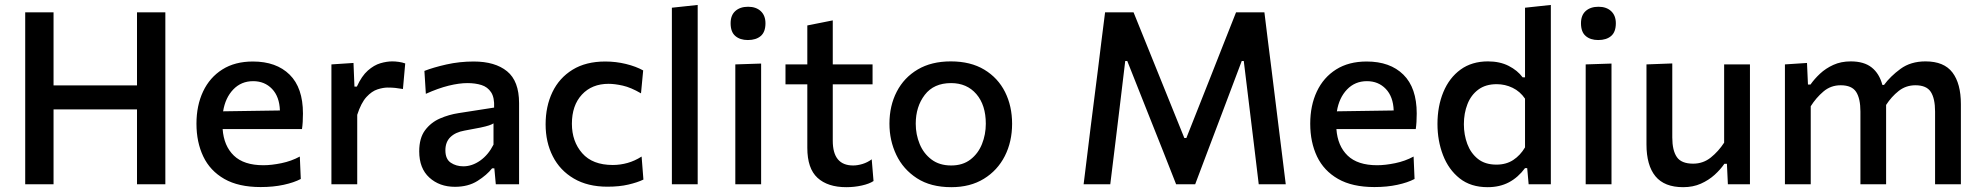

<svg xmlns="http://www.w3.org/2000/svg" viewBox="-20 -764 8216 796"><path d="M84.5 0V-713H202V-410H548V-713H665.5V0H548V-310.5H202V0Z M1060.5 11.5Q969 11.5 910 -22.2Q851 -56 822.8 -115.2Q794.5 -174.5 794.5 -251Q794.5 -326.5 822 -384.8Q849.5 -443 901.8 -476Q954 -509 1028.5 -509Q1125.5 -509 1180.8 -454.5Q1236 -400 1236 -293.5Q1236 -255.5 1232 -229H903Q908 -159 949.5 -119Q991 -79 1072 -79Q1105.5 -79 1146.8 -87.5Q1188 -96 1223 -115L1227 -22Q1198.5 -7 1155.8 2.2Q1113 11.5 1060.5 11.5ZM1029.5 -427.5Q980 -427.5 947 -393Q914 -358.5 905 -302.5L1140.5 -306Q1138.5 -363.5 1107.8 -395.5Q1077 -427.5 1029.5 -427.5Z M1354 0V-497L1445.5 -503L1449.5 -405H1459.5Q1479.5 -449 1505 -471.5Q1530.5 -494 1557 -501.8Q1583.5 -509.5 1606.5 -509.5Q1619 -509.5 1633.2 -507.5Q1647.5 -505.5 1660 -501L1650.5 -395Q1633 -398 1619 -399.5Q1605 -401 1587 -401Q1568.5 -401 1545 -393.5Q1521.5 -386 1499.2 -361.8Q1477 -337.5 1461 -288V0Z M1866 10.5Q1802 10.5 1760 -27.8Q1718 -66 1718 -136.5Q1718 -191.5 1742.2 -224Q1766.5 -256.5 1804 -272.8Q1841.5 -289 1881 -295L2028.5 -318Q2030.5 -359.5 2016 -381.5Q2001.5 -403.5 1976 -411.5Q1950.5 -419.5 1918 -419.5Q1883.5 -419.5 1840 -408.8Q1796.5 -398 1745.5 -375L1739.5 -470Q1776.5 -484.5 1831 -496.8Q1885.5 -509 1944 -509Q2032.5 -509 2082.2 -468.5Q2132 -428 2132 -336.5V0H2035.5L2029.5 -66H2020Q1998.5 -38.5 1959.8 -14Q1921 10.5 1866 10.5ZM1901 -74.5Q1937 -74.5 1970.8 -98.2Q2004.5 -122 2026 -164.5V-252.5Q2019 -248 2007 -244Q1995 -240 1971.5 -235Q1948 -230 1905.5 -222.5Q1868.5 -216 1847.5 -195.8Q1826.5 -175.5 1826.5 -141Q1826.5 -104.5 1848.8 -89.5Q1871 -74.5 1901 -74.5Z M2498.5 10Q2416.5 10 2359 -23.8Q2301.5 -57.5 2271.8 -116Q2242 -174.5 2242 -248.5Q2242 -323 2270.2 -382Q2298.5 -441 2353.8 -475Q2409 -509 2489.5 -509Q2533.5 -509 2575.2 -498.8Q2617 -488.5 2646.5 -472L2637.5 -377Q2595.5 -401.5 2562 -409Q2528.5 -416.5 2503 -416.5Q2434 -416.5 2392.5 -371.8Q2351 -327 2351 -251Q2351 -177.5 2393.8 -128.8Q2436.5 -80 2520.5 -80Q2551.5 -80 2581.8 -88.5Q2612 -97 2640 -115L2647.5 -19.5Q2622.5 -7.5 2585.2 1.2Q2548 10 2498.5 10Z M2765.5 0V-732L2872.5 -743.5V0Z M3028.5 0V-497L3135.5 -500.5V0ZM3080.5 -598Q3048 -598 3028.5 -614.8Q3009 -631.5 3009 -667.5Q3009 -701 3028.8 -718.5Q3048.5 -736 3081.5 -736Q3114.5 -736 3134 -717.8Q3153.5 -699.5 3153.5 -667.5Q3153.5 -631.5 3134 -614.8Q3114.5 -598 3080.5 -598Z M3488.5 12Q3411.5 12 3369.2 -26.8Q3327 -65.5 3327 -151V-414.5H3236.5V-497H3327V-658.5L3432.5 -679.5V-497H3597.5V-414.5H3432.5V-180.5Q3432.5 -78 3517 -78Q3535 -78 3555.8 -84.2Q3576.5 -90.5 3594 -103.5L3601.5 -13.5Q3584.5 -2 3553.2 5Q3522 12 3488.5 12Z M3924 12Q3838.5 12 3781.5 -25Q3724.5 -62 3696 -121.8Q3667.5 -181.5 3667.5 -251Q3667.5 -325.5 3697.8 -384Q3728 -442.5 3784.8 -476Q3841.5 -509.5 3922 -509.5Q4004 -509.5 4060.8 -475.2Q4117.5 -441 4146.8 -382.5Q4176 -324 4176 -251Q4176 -176.5 4145.8 -117Q4115.5 -57.5 4059 -22.8Q4002.5 12 3924 12ZM3923.5 -78Q3971.5 -78 4003.5 -102.8Q4035.5 -127.5 4051.2 -167Q4067 -206.5 4067 -251Q4067 -328.5 4027.8 -374Q3988.5 -419.5 3923 -419.5Q3851.5 -419.5 3814 -370.8Q3776.5 -322 3776.5 -251Q3776.5 -206.5 3792.8 -167Q3809 -127.5 3841.8 -102.8Q3874.5 -78 3923.5 -78Z M4472.5 0Q4479.5 -55.5 4486.5 -113.5Q4493.5 -170 4501.5 -236L4531.5 -472.5Q4539.5 -537.5 4546.5 -594.5Q4553.5 -651.5 4561.5 -713H4679.5Q4708 -642.5 4734.5 -577Q4761 -511.5 4787 -447L4890 -192H4898.5L4999.5 -447Q5025 -512 5050.5 -576.5Q5076 -641 5104.5 -713H5222Q5229.5 -652 5236.5 -595.2Q5243.5 -538.5 5252 -472.5L5281.5 -234Q5289.5 -169 5296.5 -113.5Q5303.5 -58 5310.5 0H5198.5Q5188 -87.5 5178.5 -166.5Q5168.5 -245.5 5160.5 -314L5136.5 -511H5128L5048 -299Q5018.5 -221.5 4989.5 -144.5Q4960.5 -67.5 4935 0H4856Q4831 -64 4799.5 -143.5Q4767.5 -223 4738 -298L4653.5 -511H4645L4621.5 -315Q4613 -246 4603.5 -166.8Q4594 -87.5 4583 0Z M5678 11.5Q5586.5 11.5 5527.5 -22.2Q5468.5 -56 5440.2 -115.2Q5412 -174.5 5412 -251Q5412 -326.5 5439.5 -384.8Q5467 -443 5519.2 -476Q5571.5 -509 5646 -509Q5743 -509 5798.2 -454.5Q5853.5 -400 5853.5 -293.5Q5853.5 -255.5 5849.5 -229H5520.5Q5525.5 -159 5567 -119Q5608.5 -79 5689.5 -79Q5723 -79 5764.2 -87.5Q5805.5 -96 5840.5 -115L5844.5 -22Q5816 -7 5773.2 2.2Q5730.5 11.5 5678 11.5ZM5647 -427.5Q5597.5 -427.5 5564.5 -393Q5531.5 -358.5 5522.5 -302.5L5758 -306Q5756 -363.5 5725.2 -395.5Q5694.5 -427.5 5647 -427.5Z M6147.5 12Q6077.5 12 6031.5 -24.5Q5985.5 -61 5962.5 -120.8Q5939.5 -180.5 5939.5 -250Q5939.5 -323.5 5964 -382.5Q5988.5 -441.5 6035.2 -475.5Q6082 -509.5 6149 -509.5Q6198 -509.5 6234.8 -490.8Q6271.5 -472 6292.5 -443.5H6302.5V-732L6409.5 -743.5V0H6317.5L6311.5 -67H6302.5Q6274 -28.5 6235.8 -8.2Q6197.5 12 6147.5 12ZM6184 -81.5Q6224.5 -81.5 6253.8 -100.8Q6283 -120 6302.5 -153V-355Q6282 -385 6251 -400Q6220 -415 6185 -415Q6139 -415 6108.8 -392.5Q6078.5 -370 6063.8 -332.2Q6049 -294.5 6049 -249Q6049 -205.5 6063.2 -167.2Q6077.5 -129 6107.2 -105.2Q6137 -81.5 6184 -81.5Z M6554 0V-497L6661 -500.5V0ZM6606 -598Q6573.5 -598 6554 -614.8Q6534.5 -631.5 6534.5 -667.5Q6534.5 -701 6554.2 -718.5Q6574 -736 6607 -736Q6640 -736 6659.5 -717.8Q6679 -699.5 6679 -667.5Q6679 -631.5 6659.5 -614.8Q6640 -598 6606 -598Z M6958 12Q6880.5 12 6843.2 -33.2Q6806 -78.5 6806 -165.5V-497L6913 -501V-194Q6913 -140.5 6931.8 -113Q6950.5 -85.5 6999.5 -85.5Q7041 -85.5 7072.8 -111Q7104.5 -136.5 7128 -172.5V-497H7235V0H7143.5L7139.5 -85H7129Q7113 -61.5 7088.5 -39.2Q7064 -17 7031.5 -2.5Q6999 12 6958 12Z M7380 0V-497L7471.5 -503L7475.5 -413.5H7486Q7502 -436.5 7525.5 -458.5Q7549 -480.5 7580.8 -495Q7612.5 -509.5 7653 -509.5Q7708 -509.5 7739.8 -484.2Q7771.5 -459 7784 -412H7791Q7817 -447.5 7859.2 -478.5Q7901.5 -509.5 7963 -509.5Q8039.5 -509.5 8074.5 -463.5Q8109.5 -417.5 8109.5 -332.5V0H8002.5V-301.5Q8002.5 -355.5 7984.8 -383Q7967 -410.5 7921 -410.5Q7881.5 -410.5 7851.5 -386.8Q7821.5 -363 7799.5 -329V0H7693V-301.5Q7693 -355.5 7675.2 -383Q7657.5 -410.5 7611 -410.5Q7570 -410.5 7539.5 -384.5Q7509 -358.5 7487 -323.5V0Z"/></svg>

Font: Heraclito Medium
Style: Regular
Weight: 500
Designer: Kostas Bartsokas (font) & Cristiano Sobral (main changes)
Foundry: Kostas Bartsokas (font) & Cristiano Sobral (main changes)
Version: Version 1.00;July 8, 2020;FontCreator 13.0.0.2655 64-bit